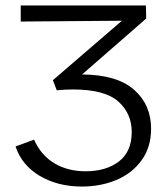

<svg xmlns="http://www.w3.org/2000/svg" viewBox="-20 -678 613 704"><path d="M534 -206Q534 -138 499 -90Q464 -42 406.5 -18Q349 6 280 6Q192 6 126 -33Q60 -72 37 -141L105 -166Q130 -109 179 -79.5Q228 -50 294 -50Q369 -50 416 -86Q463 -122 463 -194Q463 -262 413.5 -306Q364 -350 247 -350Q220 -350 188 -347L174 -384L427 -602L56 -599V-658H515L516 -610L281 -405Q409 -404 471.5 -349Q534 -294 534 -206Z"/></svg>

Font: Ysabeau SC
Style: Regular
Weight: 400
Designer: Christian Thalmann (Catharsis Fonts)
Version: Version 0.003